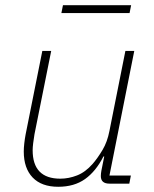

<svg xmlns="http://www.w3.org/2000/svg" viewBox="-20 -703 591 735"><path d="M176 -508 112 -189Q109 -172 107 -155Q105 -138 105 -128Q105 -19 211 -19Q243 -19 275 -31.5Q307 -44 335 -76Q354 -98 372.5 -129Q391 -160 399 -202L460 -508H494L399 -31H481L475 0H399Q366 0 366 -29Q366 -34 366.5 -38.5Q367 -43 368 -49L379 -104H376Q347 -47 305.5 -17.5Q264 12 203 12Q139 12 105 -23.5Q71 -59 71 -123Q71 -137 73 -154.5Q75 -172 78 -188L142 -508ZM221 -683H482L476 -653H215Z"/></svg>

Font: IBM Plex Sans ExtLt
Style: Italic
Weight: 200
Italic angle: -11°
Designer: Mike Abbink, Paul van der Laan, Pieter van Rosmalen
Foundry: Bold Monday
Version: Version 3.005